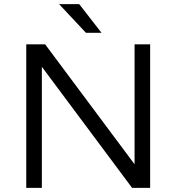

<svg xmlns="http://www.w3.org/2000/svg" viewBox="-20 -916 860 936"><path d="M475 -756 366 -896H268L399 -756ZM108 0H184V-590.5L624 0H712V-700H636V-115.2L200 -700H108Z"/></svg>

Font: Resamitz
Style: Bold
Weight: 700
Designer: gluk
Foundry: gluk
Version: Version 0.047